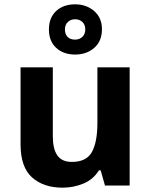

<svg xmlns="http://www.w3.org/2000/svg" viewBox="-20 -857 697 887"><path d="M579 -546V0H465L445 -70H437Q411 -28 365.5 -9Q320 10 269 10Q181 10 128 -37.5Q75 -85 75 -190V-546H224V-227Q224 -169 245 -139Q266 -109 312 -109Q380 -109 405 -155.5Q430 -202 430 -289V-546ZM327.1 -605Q273 -605 239.5 -636Q206 -667 206 -721Q206 -775 239.3 -806Q272.5 -837 326.9 -837Q379 -837 415 -806Q451 -775 451 -722.1Q451 -667 415.5 -636Q380 -605 327.1 -605ZM327 -674Q347 -674 360.5 -686.6Q374 -699.2 374 -721.1Q374 -743 360.6 -755.5Q347.2 -768 327.1 -768Q307 -768 293.5 -755.4Q280 -742.8 280 -720.9Q280 -699 292.2 -686.5Q304.3 -674 327 -674Z"/></svg>

Font: Noto Sans Ol Chiki
Style: Regular
Weight: 400
Designer: Monotype Design Team, Lewis McGuffie
Foundry: Monotype Imaging Inc.
Version: Version 2.003